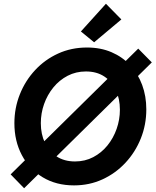

<svg xmlns="http://www.w3.org/2000/svg" viewBox="-20 -980 828 1022"><path d="M374 6.8Q278.8 6.8 207.3 -36.4Q135.7 -79.6 96.2 -154.5Q56.6 -229.5 56.6 -324.2Q56.6 -405.3 85.7 -478Q114.7 -550.8 167 -606.9Q219.2 -663.1 289.6 -695.1Q359.9 -727.1 442.9 -727.1Q515.6 -727.1 573.7 -702.1Q631.8 -677.2 673.1 -632.6Q714.4 -587.9 736.6 -528.1Q758.8 -468.3 758.8 -397.9Q758.8 -315.9 729.5 -242.9Q700.2 -169.9 647.9 -113.8Q595.7 -57.6 525.9 -25.4Q456.1 6.8 374 6.8ZM379.4 -120.6Q432.6 -120.6 476.3 -143.6Q520 -166.5 551.8 -205.6Q583.5 -244.6 600.8 -293.9Q618.2 -343.3 618.2 -396Q618.2 -454.1 596.7 -500.2Q575.2 -546.4 534.9 -573Q494.6 -599.6 437.5 -599.6Q384.3 -599.6 340.1 -576.7Q295.9 -553.7 263.9 -514.4Q231.9 -475.1 214.6 -426Q197.3 -377 197.3 -324.2Q197.3 -266.1 219 -220Q240.7 -173.8 281.5 -147.2Q322.3 -120.6 379.4 -120.6ZM108.4 22 36.6 -51.8 715.8 -721.2 788.1 -647.9ZM481 -754.9 410.6 -812.5 543.9 -960 626 -876.5Z"/></svg>

Font: Reddit Sans
Style: Bold Italic
Weight: 700
Italic angle: -11.25°
Designer: Stephen Hutchings
Version: Version 1.013